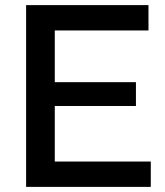

<svg xmlns="http://www.w3.org/2000/svg" viewBox="-20 -730 645 750"><path d="M569 -99V0H82V-710H560V-611H194V-409H511V-316H194V-99Z"/></svg>

Font: Oxford Sans SemiBold
Style: Regular
Weight: 600
Designer: Matt McInerney, Pablo Impallari, Rodrigo Fuenzalida
Foundry: Matt McInerney, Pablo Impallari, Rodrigo Fuenzalida
Version: Version 3.000g; ttfautohint (v1.5) -l 8 -r 28 -G 28 -x 14 -D